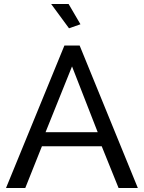

<svg xmlns="http://www.w3.org/2000/svg" viewBox="-20 -937 717 957"><path d="M301 -710H377L667 0H571L487 -208H189L106 0H10ZM467 -278 339 -606 207 -278ZM235 -917H322L381 -816L324 -796Z"/></svg>

Font: IngvarSans
Style: Regular
Weight: 500
Version: Version 3.000